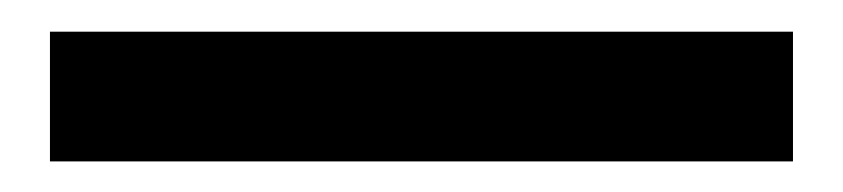

<svg xmlns="http://www.w3.org/2000/svg" viewBox="-20 37 540 123"><path d="M12 140.4V57.3H488V140.4Z"/></svg>

Font: Source Sans 3
Style: Regular
Weight: 200
Designer: Paul D. Hunt
Foundry: Adobe
Version: Version 3.046;hotconv 1.0.118;makeotfexe 2.5.65603